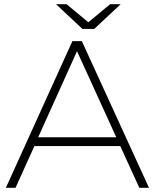

<svg xmlns="http://www.w3.org/2000/svg" viewBox="-20 -895 738 915"><path d="M644 0H690L370 -699H325L8 0H54L144 -199H553ZM162 -241 347 -651 534 -241ZM555 -875H505L401 -789L297 -875H247L373 -757H429Z"/></svg>

Font: Montserrat Custom ExtraLight
Style: Regular
Weight: 300
Designer: Julieta Ulanovsky
Foundry: Julieta Ulanovsky
Version: Version 7.200